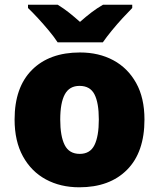

<svg xmlns="http://www.w3.org/2000/svg" viewBox="-20 -786 677 816"><path d="M594 -278Q594 -139 520 -64.5Q446 10 317 10Q237 10 175 -23.5Q113 -57 77.5 -121.5Q42 -186 42 -278Q42 -415 116 -489Q190 -563 320 -563Q400 -563 461.5 -530Q523 -497 558.5 -433.5Q594 -370 594 -278ZM236 -278Q236 -207 255 -169.5Q274 -132 319 -132Q363 -132 381.5 -169.5Q400 -207 400 -278Q400 -349 381.5 -385Q363 -421 318 -421Q275 -421 255.5 -385Q236 -349 236 -278ZM225 -606Q210 -629 187.5 -656Q165 -683 141.5 -708.5Q118 -734 99 -752V-766H225Q251 -750 272.5 -733Q294 -716 320 -693Q346 -716 369 -733.5Q392 -751 418 -766H542V-752Q525 -735 501.5 -709.5Q478 -684 455.5 -656.5Q433 -629 417 -606Z"/></svg>

Font: Noto Sans Black
Style: Regular
Weight: 900
Designer: Monotype Design Team
Foundry: Monotype Imaging Inc.
Version: Version 2.007